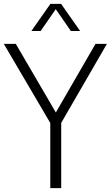

<svg xmlns="http://www.w3.org/2000/svg" viewBox="-34 -965 569 985"><path d="M224 0V-334L-14.5 -740H47L252.5 -388L456 -740H514.5L280 -334.5V0ZM127 -806 224.5 -945H279.5L377 -806H329.5L252 -918L174.5 -806Z"/></svg>

Font: Encode Sans Condensed Light
Style: Regular
Weight: 300
Width: 3
Designer: Multiple Designers
Foundry: Impallari Type
Version: Version 3.000; ttfautohint (v1.8.3) -l 8 -r 50 -G 200 -x 14 